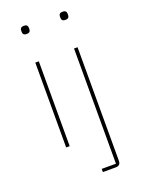

<svg xmlns="http://www.w3.org/2000/svg" viewBox="-169 -799 801 1076"><g transform="rotate(-20 231.0 -261.0)"><path d="M336 181V-506H357V171Q357 200 328 200H251V181ZM323 -694V-701Q323 -722 346 -722Q369 -722 369 -701V-694Q369 -673 346 -673Q323 -673 323 -694ZM92 -694V-701Q92 -722 115 -722Q138 -722 138 -701V-694Q138 -673 115 -673Q92 -673 92 -694ZM105 0V-506H126V0Z"/></g></svg>

Font: IBM Plex Sans Thin
Style: Regular
Weight: 100
Designer: Mike Abbink, Paul van der Laan, Pieter van Rosmalen
Foundry: Bold Monday
Version: Version 3.0